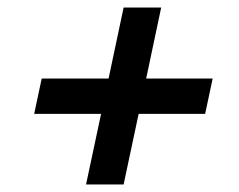

<svg xmlns="http://www.w3.org/2000/svg" viewBox="-20 -573 635 511"><path d="M409 -553 369 -364H546L526 -270H349L309 -82H209L249 -270H71L91 -364H269L309 -553Z"/></svg>

Font: Nacelle Bold
Style: Italic
Weight: 700
Italic angle: -12°
Designer: Sora Sagano
Foundry: Sora Sagano
Version: Version 1.000;FEAKit 1.0